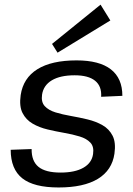

<svg xmlns="http://www.w3.org/2000/svg" viewBox="-20 -812 581 839"><path d="M236 7.2Q128.2 7.2 77.6 -32.7Q26.9 -72.7 26.7 -157.4L118.2 -160.7Q117.5 -108.2 148.1 -83Q178.7 -57.9 244.6 -57.9Q307.3 -57.9 344.3 -79Q381.3 -100.1 386.7 -139Q391.4 -171.4 374.8 -188.9Q358.3 -206.5 327.8 -215.7Q297.4 -225 260.9 -231.3Q224.3 -237.7 187.9 -246.3Q151.4 -255 122.5 -271.8Q93.7 -288.6 78.5 -318.1Q63.4 -347.5 70.4 -396.7Q81.5 -470.9 143.3 -509.5Q205.1 -548.1 314.6 -548.1Q414.1 -548.1 464.4 -509Q514.8 -469.8 514.7 -393.2L422 -389Q425 -435.3 395.6 -459.1Q366.2 -483 306.3 -483Q243.2 -483 206.6 -461.1Q170 -439.2 163.8 -398.5Q159.1 -366.1 175.6 -348.2Q192.1 -330.3 222.6 -320.9Q253 -311.6 289.6 -305.3Q326.1 -298.9 362.5 -290.2Q398.9 -281.5 427.8 -265Q456.8 -248.6 471.9 -219.1Q487.1 -189.6 480.1 -140.5Q469.6 -68.1 407.7 -30.4Q345.8 7.2 236 7.2ZM462.2 -722.6 231.5 -581.8 207.4 -620.1 419.4 -791.7Z"/></svg>

Font: Pathway Extreme 8pt Thin
Style: Italic
Weight: 100
Italic angle: -8°
Designer: Eduardo Rodriguez Tunni
Foundry: Eduardo Rodriguez Tunni
Version: Version 1.000